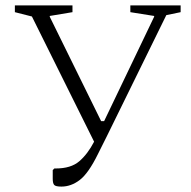

<svg xmlns="http://www.w3.org/2000/svg" viewBox="-20 -680 708 710"><path d="M342 -110Q307 -39 275 -14.5Q243 10 207 10Q186 10 180.5 4Q175 -2 175 -19V-51L181 -57H186Q242 -57 273 -83.5Q304 -110 328 -156L98 -619L35 -635V-660H248V-635L164 -621V-618L354 -232H365L550 -618V-621L462 -635V-660H648V-635L595 -624L375 -176Z"/></svg>

Font: Spectral ExtraLight
Style: Regular
Weight: 275
Designer: Jean-Baptiste Levee
Foundry: Production Type
Version: Version 2.001